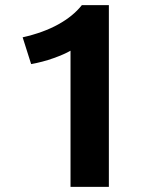

<svg xmlns="http://www.w3.org/2000/svg" viewBox="-20 -718 606 746"><path d="M403 8V-698H298Q264 -655 206 -623Q148 -591 68 -573L101 -469Q146 -477 188 -492Q230 -507 254 -521V8Z"/></svg>

Font: Repo Bold
Style: Bold
Weight: 700
Designer: Stefan Peev
Foundry: Context Ltd
Version: Version 1.502